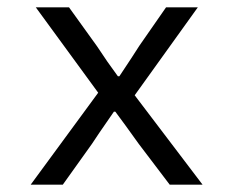

<svg xmlns="http://www.w3.org/2000/svg" viewBox="-20 -506 640 526"><path d="M64 0 249 -252 78 -486H169L246 -379Q274 -336 303 -297H307Q345 -354 362 -381L435 -486H522L349 -245L535 0H445L360 -112Q320 -168 296 -200H292Q242 -128 232 -112L152 0Z"/></svg>

Font: TypoPRO Source Code Pro
Style: Regular
Weight: 400
Monospace: yes
Designer: Paul D. Hunt, Teo Tuominen
Foundry: Adobe Systems Incorporated
Version: Version 2.010;PS 1.0;hotconv 1.0.84;makeotf.lib2.5.63406